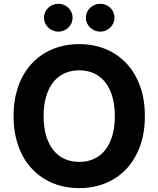

<svg xmlns="http://www.w3.org/2000/svg" viewBox="-20 -966 822 996"><path d="M391 -737.2Q463.4 -737.2 525.6 -712.4Q587.7 -687.5 633.5 -639.7Q679.3 -592 705.4 -522.4Q731.5 -452.8 731.5 -363.6Q731.5 -274.5 705.4 -204.9Q679.3 -135.3 633.5 -87.5Q587.7 -39.8 525.6 -14.9Q463.4 9.9 391 9.9Q342.7 9.9 298.5 -1.2Q254.3 -12.4 216.4 -34.3Q178.6 -56.1 147.9 -88.1Q117.2 -120 95.5 -161.6Q73.9 -203.1 62.1 -253.7Q50.4 -304.3 50.4 -363.6Q50.4 -423.3 62.1 -474.1Q73.9 -524.9 95.5 -566.2Q117.2 -607.6 147.9 -639.6Q178.6 -671.5 216.4 -693.2Q254.3 -714.8 298.5 -726Q342.7 -737.2 391 -737.2ZM391 -126.1Q432.9 -126.1 467 -141.5Q501.1 -157 525.2 -187.1Q549.4 -217.3 562.5 -261.5Q575.6 -305.8 575.6 -363.6Q575.6 -421.5 562.5 -465.9Q549.4 -510.3 525.2 -540.3Q501.1 -570.3 467 -585.8Q432.9 -601.2 391 -601.2Q349.1 -601.2 315 -585.8Q280.9 -570.3 256.7 -540.3Q232.6 -510.3 219.5 -465.9Q206.3 -421.5 206.3 -363.6Q206.3 -305.8 219.5 -261.5Q232.6 -217.3 256.7 -187.1Q280.9 -157 315 -141.5Q349.1 -126.1 391 -126.1ZM500 -946.4Q515.6 -946.4 528.9 -940.7Q542.3 -935 552.4 -925.2Q562.5 -915.5 568.2 -902.3Q573.9 -889.2 573.9 -874.3Q573.9 -859.4 568.2 -846.2Q562.5 -833.1 552.4 -823.3Q542.3 -813.6 528.9 -807.7Q515.6 -801.8 500 -801.8Q484.7 -801.8 471.1 -807.7Q457.4 -813.6 447.3 -823.3Q437.1 -833.1 431.3 -846.2Q425.4 -859.4 425.4 -874.3Q425.4 -889.2 431.3 -902.3Q437.1 -915.5 447.3 -925.2Q457.4 -935 471.1 -940.7Q484.7 -946.4 500 -946.4ZM282.7 -946.4Q298.3 -946.4 311.6 -940.7Q324.9 -935 335 -925.2Q345.2 -915.5 350.9 -902.3Q356.5 -889.2 356.5 -874.3Q356.5 -859.4 350.9 -846.2Q345.2 -833.1 335 -823.3Q324.9 -813.6 311.6 -807.7Q298.3 -801.8 282.7 -801.8Q267.4 -801.8 253.7 -807.7Q240.1 -813.6 229.9 -823.3Q219.8 -833.1 214 -846.2Q208.1 -859.4 208.1 -874.3Q208.1 -889.2 214 -902.3Q219.8 -915.5 229.9 -925.2Q240.1 -935 253.7 -940.7Q267.4 -946.4 282.7 -946.4Z"/></svg>

Font: Cannonade
Style: Bold
Weight: 700
Designer: Rasmus Andersson
Foundry: rsms
Version: Version 3.012;git-f93a4a705